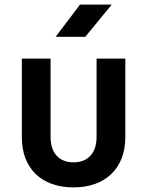

<svg xmlns="http://www.w3.org/2000/svg" viewBox="-20 -805 640 835"><path d="M222 -645H351L466 -785H328ZM300 10C438 10 525 -73 525 -208V-550H400V-209C400 -139 362 -99 300 -99C237 -99 200 -139 200 -209V-550H75V-208C75 -73 160 10 300 10Z"/></svg>

Font: JetBrains Mono
Style: Bold
Weight: 558
Monospace: yes
Designer: Philipp Nurullin, Konstantin Bulenkov
Foundry: JetBrains
Version: Version 2.305